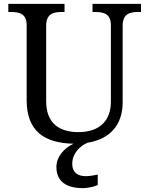

<svg xmlns="http://www.w3.org/2000/svg" viewBox="-20 -734 765 994"><path d="M409 240C430 240 465 234 486 224V170C462 175 441 178 423 178C383 178 354 159 354 115C354 59 394 22 433 5C552 -14 615 -90 615 -204V-600C615 -663 652 -672 697 -672H710V-714H459V-672H472C516 -672 554 -663 554 -604V-206C554 -115 501 -50 386 -50C289 -50 219 -94 219 -210V-600C219 -663 256 -672 301 -672H314V-714H23V-672H36C80 -672 118 -663 118 -604V-216C118 -56 208 7 361 10C312 32 272 78 272 130C272 206 324 240 409 240Z"/></svg>

Font: Noto Fangsong KSS Rotated
Style: Regular
Weight: 400
Designer: LIU Zhao, ZHANG Congyu, Kushim JIANG
Foundry: Guyu Beijing Co. Ltd.
Version: Version 1.000;November 16, 2022;FontCreator 11.5.0.2427 64-b